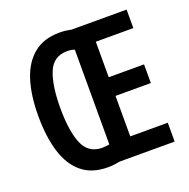

<svg xmlns="http://www.w3.org/2000/svg" viewBox="-129 -845 961 976"><g transform="rotate(-20 351.5 -357.0)"><path d="M294 -721Q312 -721 328 -719Q344 -717 358 -714H655V-614H452V-422H643V-321H452V-102H655V0H358Q343 3 327 5Q311 7 292 7Q206 7 152 -38Q98 -83 73 -165Q48 -247 48 -359Q48 -471 74 -552Q100 -633 154.5 -677Q209 -721 294 -721ZM296 -619Q223 -618 195 -549Q167 -480 167 -358Q167 -235 195.5 -166Q224 -97 298 -96Q308 -96 319.5 -97.5Q331 -99 338 -100V-612Q331 -616 319.5 -617.5Q308 -619 296 -619Z"/></g></svg>

Font: Noto Sans Gujarati UI ExtraCondensed SemiBold
Style: Regular
Weight: 600
Width: 2
Designer: Jelle Bosma - Monotype Design Team, Universal Thirst
Foundry: Monotype Imaging Inc.
Version: Version 2.106; ttfautohint (v1.8.4.7-5d5b)